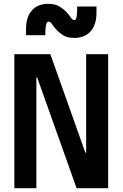

<svg xmlns="http://www.w3.org/2000/svg" viewBox="-20 -983 640 1003"><path d="M430 -700H545V0H380L174 -579H170V0H55V-700H243L426 -185H430ZM116 -799H217V-820Q218 -846 222 -858Q226 -870 234 -870Q243 -870 252 -856.5Q261 -843 275 -827.5Q289 -812 310.5 -798.5Q332 -785 368 -785Q423 -785 453.5 -819.5Q484 -854 484 -916V-949H383V-928Q382 -901 379 -889.5Q376 -878 368 -878Q359 -878 350 -891.5Q341 -905 326.5 -920.5Q312 -936 290 -949.5Q268 -963 232 -963Q177 -963 146.5 -928.5Q116 -894 116 -832Z"/></svg>

Font: CommitMonoV142 ExtLt
Style: Regular
Weight: 200
Monospace: yes
Designer: Eigil Nikolajsen
Foundry: Eigil Nikolajsen
Version: Version 1.142